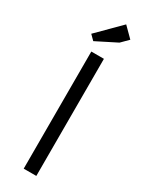

<svg xmlns="http://www.w3.org/2000/svg" viewBox="-221 -885 712 923"><g transform="rotate(30 135.0 -423.5)"><path d="M170 0H100V-650H170ZM234 -793 196 -755 83 -698 57 -724 180 -847Z"/></g></svg>

Font: Unica One
Style: Regular
Weight: 400
Designer: Eduardo Rodriguez Tunni
Foundry: Eduardo Rodriguez Tunni
Version: Version 1.001